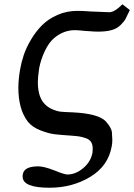

<svg xmlns="http://www.w3.org/2000/svg" viewBox="-20 -692 628 899"><path d="M74.2 -367.2Q80.1 -401.4 91.6 -435.3Q103 -469.2 125.5 -507.1Q147.9 -544.9 177 -574Q206.1 -603 249 -622.1Q292 -641.1 342.8 -641.1Q369.6 -641.1 405.8 -638.2Q489.7 -635.3 492.2 -634.8Q516.1 -634.8 553.2 -671.9L587.9 -645Q575.7 -618.2 568.4 -604.5Q561 -590.8 544.4 -574.5Q527.8 -558.1 502.4 -551Q477.1 -543.9 439 -543.9Q430.2 -543.9 420.7 -544.4Q411.1 -544.9 399.7 -545.9Q388.2 -546.9 381.8 -546.9Q345.7 -550.8 331.1 -550.8Q277.8 -550.8 233.9 -514.2Q209 -493.2 189.9 -453.1Q170.9 -413.1 163.1 -371.1Q157.2 -329.1 157.2 -308.1Q157.2 -247.1 181.2 -214.8Q196.3 -193.8 220.7 -182.4Q245.1 -170.9 265.6 -168.9Q286.1 -167 319.8 -166Q439 -160.2 474.1 -125Q501 -95.2 503.9 -74.2Q505.9 -46.4 505.9 -36.1Q505.9 -19.5 502.9 -5.9Q486.8 85 402.8 136Q318.8 187 211.9 187Q85.9 187 85.9 134.8Q85.9 127 86.9 124Q92.8 86.9 159.2 86.9Q186 86.9 234.9 106Q280.8 125 295.9 125Q334 125 369.4 95.5Q404.8 65.9 413.1 22.9Q414.1 16.1 414.1 3.9Q414.1 -15.1 406.5 -27.1Q398.9 -39.1 382.1 -44.9Q365.2 -50.8 351.6 -53Q337.9 -55.2 311 -57.1Q264.2 -60.1 235.6 -63.5Q207 -66.9 168.5 -82Q129.9 -97.2 109.9 -123Q65.9 -180.2 65.9 -282.2Q66.4 -323.2 74.2 -367.2Z"/></svg>

Font: Linux Libertine O
Style: Semibold Italic
Weight: 600
Italic angle: -11.5°
Designer: Philipp H. Poll
Foundry: Philipp H. Poll
Version: Version 5.1.2